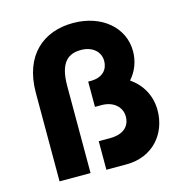

<svg xmlns="http://www.w3.org/2000/svg" viewBox="-98 -731 781 824"><g transform="rotate(-15 292.5 -319.0)"><path d="M471.7 -339.8C500 -371.6 516.6 -412.6 516.6 -458.5C516.6 -563.5 426.3 -641.6 298.3 -641.6C168.9 -641.6 67.4 -562 67.4 -393.1V0H205.1V-387.2C205.1 -493.2 246.1 -521 301.8 -521C351.1 -521 386.2 -492.2 386.2 -449.7C386.2 -414.6 363.8 -381.8 308.6 -381.8H296.9V-269.5H327.1C375.5 -269.5 414.1 -240.7 414.1 -195.3C414.1 -155.3 388.2 -123 323.7 -123H274.4V3.9H363.3C482.9 3.9 552.7 -83.5 552.7 -186.5C552.7 -252 521.5 -305.2 471.7 -339.8Z"/></g></svg>

Font: Now ExtraBold
Style: Regular
Weight: 800
Designer: Alfredo Marco Pradil
Foundry: Alfredo Marco Pradil
Version: Version 1.200;hotconv 1.0.109;makeotfexe 2.5.65596